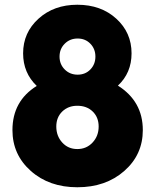

<svg xmlns="http://www.w3.org/2000/svg" viewBox="-20 -780 654 810"><path d="M477.5 -418.8Q582.5 -352.5 582.5 -231.2Q582.5 -127.5 504.4 -58.8Q426.2 10 306.2 10Q187.5 10 110 -58.8Q32.5 -127.5 32.5 -231.2Q32.5 -353.8 135 -417.5Q77.5 -472.5 77.5 -555Q77.5 -642.5 142.5 -701.2Q207.5 -760 306.2 -760Q406.2 -760 470.6 -701.2Q535 -642.5 535 -555Q535 -472.5 477.5 -418.8ZM361.2 -595.6Q340 -617.5 307.5 -617.5Q275 -617.5 253.1 -595.6Q231.2 -573.8 231.2 -541.2Q231.2 -508.8 253.1 -486.9Q275 -465 307.5 -465Q340 -465 361.2 -486.9Q382.5 -508.8 382.5 -541.2Q382.5 -573.8 361.2 -595.6ZM396.2 -246.2Q396.2 -285 371.2 -309.4Q346.2 -333.8 306.2 -333.8Q267.5 -333.8 242.5 -309.4Q217.5 -285 217.5 -246.2Q217.5 -206.2 242.5 -178.8Q267.5 -151.2 306.2 -151.2Q345 -151.2 370.6 -178.8Q396.2 -206.2 396.2 -246.2Z"/></svg>

Font: Now Black
Style: Regular
Weight: 900
Designer: Alfredo Marco Pradil
Foundry: Alfredo Marco Pradil
Version: Version 1.002;PS 001.002;hotconv 1.0.88;makeotf.lib2.5.64775